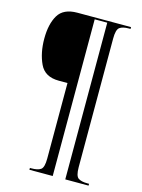

<svg xmlns="http://www.w3.org/2000/svg" viewBox="-129 -834 754 1019"><g transform="rotate(15 248.5 -324.5)"><path d="M136 111H264V-750H333V111H461V101H452Q418 101 401.5 89.5Q385 78 385 30V-677Q385 -726 401.5 -738Q418 -750 452 -750H461V-760H166Q90 -760 61 -711Q32 -662 32 -582Q32 -504 59.5 -445Q87 -386 164 -386H212V29Q212 78 195.5 89.5Q179 101 144 101H136Z"/></g></svg>

Font: Noto Serif Display Condensed Semi
Style: Regular
Weight: 600
Width: 3
Designer: Monotype Design Team
Foundry: Monotype Imaging Inc.
Version: Version 1.900